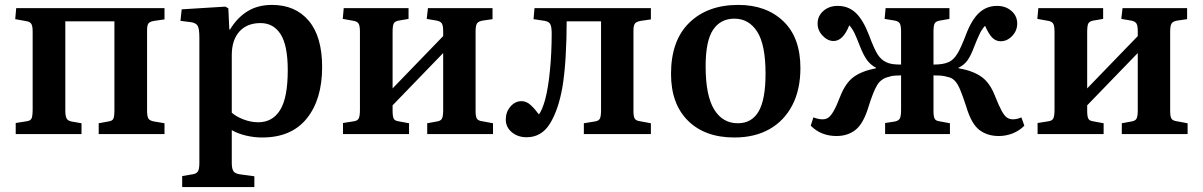

<svg xmlns="http://www.w3.org/2000/svg" viewBox="-20 -546 4898 782"><path d="M44 0V-45L88 -52Q104 -54 108.5 -63.5Q113 -73 113 -102V-418Q113 -441 107 -449.5Q101 -458 86 -460L42 -468L46 -513H650V-467L608 -461Q590 -458 584.5 -450.5Q579 -443 579 -422V-96Q579 -72 584.5 -63Q590 -54 609 -51L650 -44V0H382V-44L420 -51Q437 -53 441.5 -62Q446 -71 446 -98V-459H246V-97Q246 -74 251 -64Q256 -54 272 -51L312 -44V0Z M722 216V171L764 164Q779 162 785.5 153Q792 144 792 118V-393Q792 -429 785 -441Q778 -453 756 -456L715 -461L720 -508L898 -519L910 -512L914 -426H917Q946 -474 988 -500Q1030 -526 1088 -526Q1183 -526 1237.5 -461.5Q1292 -397 1292 -273Q1292 -141 1229.5 -63.5Q1167 14 1048 14Q1014 14 981 6Q948 -2 924 -16V117Q924 141 930.5 151Q937 161 957 164L1016 172V216ZM1032 -48Q1090 -48 1121 -98Q1152 -148 1152 -260Q1152 -361 1123 -406.5Q1094 -452 1041 -452Q986 -452 955 -417.5Q924 -383 924 -321V-87Q942 -71 972 -59.5Q1002 -48 1032 -48Z M1377 0V-45L1421 -52Q1436 -54 1441 -63.5Q1446 -73 1446 -99V-416Q1446 -440 1441 -449Q1436 -458 1421 -461L1376 -469L1380 -513H1644V-469L1603 -462Q1588 -459 1583.5 -450Q1579 -441 1579 -416V-186L1785 -399V-419Q1785 -442 1779.5 -450.5Q1774 -459 1759 -462L1718 -469L1723 -513H1986V-468L1945 -462Q1928 -459 1922.5 -450Q1917 -441 1917 -417V-94Q1917 -71 1922.5 -62.5Q1928 -54 1945 -52L1988 -44V0H1720V-44L1758 -51Q1774 -53 1779.5 -62Q1785 -71 1785 -96V-330L1579 -117V-95Q1579 -72 1583.5 -63Q1588 -54 1603 -52L1646 -44V0Z M2125 13Q2089 13 2064.5 -7.5Q2040 -28 2040 -59Q2040 -90 2059 -112Q2078 -134 2104 -134Q2124 -134 2141 -118.5Q2158 -103 2175 -80Q2188 -97 2200 -139Q2213 -187 2220 -260.5Q2227 -334 2227 -409Q2227 -436 2221.5 -447Q2216 -458 2199 -461L2153 -468L2157 -513H2631V-467L2590 -461Q2572 -458 2566 -450Q2560 -442 2560 -422V-94Q2560 -71 2565.5 -62.5Q2571 -54 2588 -52L2631 -44V0H2358V-44L2401 -51Q2418 -53 2423 -62.5Q2428 -72 2428 -96V-459H2288Q2288 -389 2284 -318.5Q2280 -248 2271 -193Q2255 -100 2220.5 -43.5Q2186 13 2125 13Z M2971 14Q2851 14 2782 -54.5Q2713 -123 2713 -245Q2713 -381 2787.5 -453.5Q2862 -526 2987 -526Q3101 -526 3170.5 -459.5Q3240 -393 3240 -269Q3240 -181 3207 -117.5Q3174 -54 3114 -20Q3054 14 2971 14ZM2985 -44Q3042 -44 3070 -92.5Q3098 -141 3098 -246Q3098 -364 3064 -417Q3030 -470 2971 -470Q2915 -470 2884.5 -425Q2854 -380 2854 -276Q2854 -157 2888.5 -100.5Q2923 -44 2985 -44Z M3387 8Q3324 8 3282 -34L3293 -68Q3313 -60 3330 -60Q3344 -60 3354 -67Q3364 -74 3375.5 -94Q3387 -114 3402 -153Q3424 -209 3457.5 -233Q3491 -257 3548 -268V-270Q3525 -282 3510.5 -302.5Q3496 -323 3482 -359Q3469 -393 3460 -411.5Q3451 -430 3439 -443Q3414 -379 3375 -379Q3351 -379 3330.5 -400.5Q3310 -422 3310 -450Q3310 -481 3333.5 -501.5Q3357 -522 3392 -522Q3435 -522 3465 -494Q3495 -466 3519 -404Q3540 -347 3554.5 -324.5Q3569 -302 3589 -293Q3601 -287 3615.5 -285Q3630 -283 3650 -283V-417Q3650 -441 3645 -450Q3640 -459 3625 -462L3583 -469L3587 -513H3847V-469L3807 -462Q3791 -459 3786.5 -450Q3782 -441 3782 -416V-283Q3802 -283 3817.5 -285.5Q3833 -288 3846 -294Q3864 -303 3878.5 -326Q3893 -349 3914 -404Q3937 -465 3967.5 -493.5Q3998 -522 4041 -522Q4076 -522 4099.5 -501.5Q4123 -481 4123 -450Q4123 -421 4102.5 -399.5Q4082 -378 4056 -378Q4036 -378 4021.5 -392.5Q4007 -407 3992 -441Q3980 -428 3971 -410Q3962 -392 3949 -359Q3935 -321 3921.5 -301.5Q3908 -282 3884 -270V-268Q3942 -258 3977 -233.5Q4012 -209 4033 -154Q4049 -114 4060 -94Q4071 -74 4081.5 -67Q4092 -60 4105 -60Q4123 -60 4140 -68L4152 -34Q4131 -13 4104 -2.5Q4077 8 4048 8Q4001 8 3968.5 -17Q3936 -42 3915 -113Q3901 -156 3890.5 -181Q3880 -206 3868 -218Q3856 -230 3838 -233Q3826 -237 3811.5 -238Q3797 -239 3782 -239V-95Q3782 -72 3786.5 -63Q3791 -54 3806 -52L3849 -44V0H3585V-45L3624 -51Q3640 -54 3645 -63.5Q3650 -73 3650 -98V-239Q3639 -239 3624.5 -238Q3610 -237 3600 -233Q3569 -226 3553 -200Q3537 -174 3518 -113Q3497 -43 3465 -17.5Q3433 8 3387 8Z M4206 0V-45L4250 -52Q4265 -54 4270 -63.5Q4275 -73 4275 -99V-416Q4275 -440 4270 -449Q4265 -458 4250 -461L4205 -469L4209 -513H4473V-469L4432 -462Q4417 -459 4412.5 -450Q4408 -441 4408 -416V-186L4614 -399V-419Q4614 -442 4608.5 -450.5Q4603 -459 4588 -462L4547 -469L4552 -513H4815V-468L4774 -462Q4757 -459 4751.5 -450Q4746 -441 4746 -417V-94Q4746 -71 4751.5 -62.5Q4757 -54 4774 -52L4817 -44V0H4549V-44L4587 -51Q4603 -53 4608.5 -62Q4614 -71 4614 -96V-330L4408 -117V-95Q4408 -72 4412.5 -63Q4417 -54 4432 -52L4475 -44V0Z"/></svg>

Font: Literata 36pt SemiBold
Style: Regular
Weight: 600
Designer: Latin by Veronika Burian and Jose Scaglione. Greek by Irene Vlachou. Cyrillic by Vera Evstafieva.
Foundry: TypeTogether
Version: Version 3.002